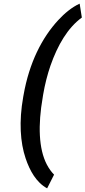

<svg xmlns="http://www.w3.org/2000/svg" viewBox="-20 -809 468 1051"><path d="M109 -289 107 -278C83 -143 91 -29 120 57C143 126 179 190 238 222L276 147C262 133 248 114 236 91C192 6 187 -123 214 -277L216 -290C226 -349 240 -402 256 -449C296 -563 351 -657 428 -713L416 -789C374 -770 333 -736 299 -699C210 -603 140 -466 109 -289Z"/></svg>

Font: Asimov
Style: NarIt
Weight: 500
Designer: Google
Version: Version 2.000980; 2014